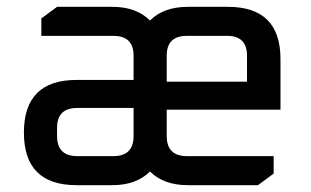

<svg xmlns="http://www.w3.org/2000/svg" viewBox="-20 -542 910 562"><path d="M204 0Q50 0 50 -154Q50 -308 204 -308H371V-379Q371 -437 312 -437H101V-488L147 -522H309Q379 -522 419 -482Q459 -522 530 -522H647Q801 -522 801 -369V-221H468V-144Q468 -85 527 -85H781V-34L735 0H530Q459 0 419 -40Q379 0 309 0ZM147 -144Q147 -85 206 -85H312Q371 -85 371 -144V-226H206Q147 -226 147 -168ZM468 -303H703V-379Q703 -437 645 -437H527Q468 -437 468 -379Z"/></svg>

Font: Oxanium Medium
Style: Regular
Weight: 500
Designer: Severin Meyer
Version: Version 1.001